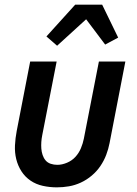

<svg xmlns="http://www.w3.org/2000/svg" viewBox="-20 -795 590 827"><path d="M225 12Q194 12 164.5 5.5Q135 -1 111.5 -17Q88 -33 72.5 -57Q57 -81 50 -109.5Q43 -138 44.5 -169Q46 -200 52 -231L110 -530H224L162 -213Q159 -198 158 -183.5Q157 -169 158 -155Q159 -141 163.5 -127.5Q168 -114 176.5 -104Q185 -94 198.5 -89.5Q212 -85 227 -85Q247 -85 268.5 -94Q290 -103 305 -119.5Q320 -136 328.5 -156.5Q337 -177 341 -197L406 -530H520L452 -179Q447 -153 437.5 -128Q428 -103 412.5 -80Q397 -57 375 -38.5Q353 -20 328 -8.5Q303 3 277 7.5Q251 12 225 12ZM226 -598 180 -638 304 -775H420L489 -633L433 -603L351 -712Z"/></svg>

Font: Lode Term
Style: Bold Italic
Weight: 700
Italic angle: -11°
Monospace: yes
Designer: Belleve Invis
Foundry: Belleve Invis
Version: Version 29.2.0